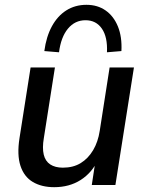

<svg xmlns="http://www.w3.org/2000/svg" viewBox="-20 -768 609 797"><path d="M205 9Q153 9 116.5 -12.5Q80 -34 65 -79.5Q50 -125 61 -195L107 -488H208L162 -195Q155 -154 161.5 -126.5Q168 -99 188.5 -85.5Q209 -72 241 -72Q284 -72 315 -91Q346 -110 366.5 -144.5Q387 -179 394 -225L435 -488H536L459 0H361L377 -105H387Q362 -51 315 -21Q268 9 205 9ZM225 -551 164 -556Q172 -616 195.5 -659Q219 -702 255.5 -725Q292 -748 339 -748Q385 -748 418.5 -724.5Q452 -701 469.5 -658Q487 -615 484 -556L424 -551Q427 -614 403 -649Q379 -684 335 -684Q291 -684 262 -649Q233 -614 225 -551Z"/></svg>

Font: Nunito Sans 12pt SemiBold
Style: Italic
Weight: 600
Italic angle: -9°
Designer: Vernon Adams
Foundry: Vernon Adams
Version: Version 3.101;gftools[0.9.27]